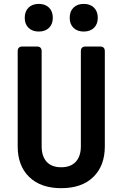

<svg xmlns="http://www.w3.org/2000/svg" viewBox="-20 -973 640 1003"><path d="M300 10Q192.7 10 132.6 -48.5Q72.4 -107.1 72.4 -208.2V-705.3Q72.4 -730 97.1 -730H172.9Q197.6 -730 197.6 -705.3V-208.8Q197.6 -157 223.5 -128.1Q249.5 -99.3 300 -99.3Q349.5 -99.3 376 -128.1Q402.4 -157 402.4 -208.8V-705.3Q402.4 -730 427.1 -730H502.9Q527.6 -730 527.6 -705.3V-208.2Q527.6 -107.3 467.6 -48.6Q407.7 10 300 10ZM417.4 -808.2Q383.8 -808.2 363.9 -827.6Q344.1 -847 344.1 -880Q344.1 -913.5 363.9 -933.1Q383.8 -952.6 417.4 -952.6Q451.1 -952.6 471 -933.1Q490.8 -913.5 490.8 -880Q490.8 -847 471 -827.6Q451.1 -808.2 417.4 -808.2ZM182.6 -808.2Q148.9 -808.2 129 -827.6Q109.2 -847 109.2 -880Q109.2 -913.5 129 -933.1Q148.9 -952.6 182.6 -952.6Q216.2 -952.6 236.1 -933.1Q255.9 -913.5 255.9 -880Q255.9 -847 236.1 -827.6Q216.2 -808.2 182.6 -808.2Z"/></svg>

Font: Pitagon Sans Mono
Style: Regular
Weight: 400
Monospace: yes
Designer: Travis Tran
Foundry: Pitagon
Version: Version 1.001;gftools[0.9.26]